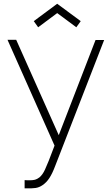

<svg xmlns="http://www.w3.org/2000/svg" viewBox="-20 -780 600 1049"><path d="M188.5 -631 164.5 -664.5 292.5 -759.5 421 -664.5 397 -631 292.5 -708.5ZM549 -561.5 281 128Q265.5 169 249.5 193.2Q233.5 217.5 212.5 231.5Q194.5 244 174.5 247Q157 250 114.5 249V204Q120 204.5 126.5 204.8Q133 205 141.5 205Q159.5 205 171 202Q182.5 199 195 189.5Q212.5 175.5 226 146Q233 131.5 246 99Q259 66.5 278 15.5L21 -562.5H68.5L301 -41.5L502 -561.5Z"/></svg>

Font: Russisch Sans ExtraLight
Style: Regular
Weight: 200
Width: 4
Designer: Michael Sharanda (font) & Cristiano Sobral (main changes)
Foundry: Michael Sharanda
Version: Version 2.00;September 8, 2020;FontCreator 13.0.0.2681 64-bi